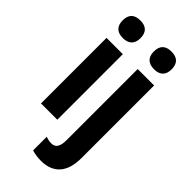

<svg xmlns="http://www.w3.org/2000/svg" viewBox="-306 -827 1133 1133"><g transform="rotate(45 260.5 -260.5)"><path d="M131 -761C83 -761 56 -739 56 -687C56 -637 84 -614 131 -614C176 -614 205 -637 205 -687C205 -738 178 -761 131 -761ZM316 -687C316 -637 345 -614 391 -614C437 -614 465 -637 465 -687C465 -738 438 -761 391 -761C343 -761 316 -739 316 -687ZM198 -547H62V0H198ZM302 240C406 239 459 176 459 59V-547H322V47C322 102 304 124 272 124C256 124 241 121 225 115V229C247 236 276 240 302 240Z"/></g></svg>

Font: Noto Sans Thai Looped Condensed
Style: Bold
Weight: 700
Width: 3
Designer: Sasikarn Vongin, Ben Mitchell
Foundry: The Fontpad Ltd
Version: Version 1.001